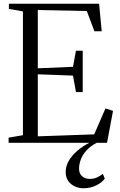

<svg xmlns="http://www.w3.org/2000/svg" viewBox="-20 -763 640 1026"><path d="M102.5 -40.5V-702L27.5 -715.5V-743H509.5L523.5 -596H484.5L444 -704L182 -709.5V-398L370 -406L386 -492H422V-271H386L370 -359L182 -366V-34.5L483.5 -45L543.5 -183.5L584 -170.5L552 0H26V-27.5ZM425 243Q402.5 243 380.8 233.5Q359 224 345 204.5Q331 185 331 156Q331 126 346.8 97.8Q362.5 69.5 391.5 44Q420.5 18.5 459.5 -1L476.5 -5L499 -1Q462 18 441 42Q420 66 411.2 91Q402.5 116 402.5 138Q402.5 164.5 418.8 178.8Q435 193 460.5 193Q481 193 498.2 185.2Q515.5 177.5 529.5 166L540 191Q526 211.5 495.2 227.2Q464.5 243 425 243Z"/></svg>

Font: Merriweather 96pt Light
Style: Regular
Weight: 300
Version: Version 2.100